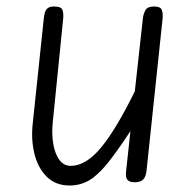

<svg xmlns="http://www.w3.org/2000/svg" viewBox="-20 -561 586 591"><path d="M194 10Q151.5 10 124.2 -16.8Q97 -43.5 86.2 -86.8Q75.5 -130 80.5 -178.5L115 -506Q116 -514.5 118.2 -522.5Q120.5 -530.5 126.8 -535.8Q133 -541 146.5 -541Q168.5 -541 172.2 -530.5Q176 -520 174.5 -504L142 -180.5Q139 -148 144 -118Q149 -88 162.5 -69.2Q176 -50.5 198 -50.5Q244 -50.5 290.2 -105.8Q336.5 -161 395 -280L420 -506Q421.5 -518.5 427.8 -529.8Q434 -541 454.5 -541Q474 -541 478 -530.5Q482 -520 480.5 -504L431 -35Q429 -16.5 420.5 -8.2Q412 0 394.5 0Q378.5 0 372.2 -7.5Q366 -15 368 -33L381.5 -157.5Q339.5 -93.5 309.8 -57Q280 -20.5 253.2 -5.2Q226.5 10 194 10Z"/></svg>

Font: Edu NSW ACT Hand
Style: Regular
Weight: 400
Designer: Tina and Corey Anderson, Eben Sorkin, Mirko Velimirovic
Foundry: Sorkin Type Co.
Version: Version 2.000